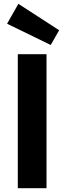

<svg xmlns="http://www.w3.org/2000/svg" viewBox="-20 -983 335 1003"><path d="M17 -859 76 -963 289 -825 245 -748ZM73 -700H223V0H73Z"/></svg>

Font: Post Grotesk Bold
Style: Bold
Weight: 700
Version: Version 1.0